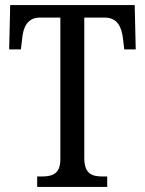

<svg xmlns="http://www.w3.org/2000/svg" viewBox="-20 -734 570 754"><path d="M126 0H401V-41H383C343 -41 311 -50 311 -113V-665H391C442 -665 458 -626 463 -582L468 -540H513L509 -714H20L16 -540H62L67 -582C71 -626 87 -665 137 -665H217V-108C217 -49 183 -41 144 -41H126Z"/></svg>

Font: Noto Serif Tamil Condensed
Style: Italic
Weight: 400
Width: 3
Italic angle: -12°
Designer: Indian Type Foundry, Tom Grace, and the Monotype Design Team
Foundry: Monotype Imaging Inc.
Version: Version 2.003